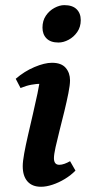

<svg xmlns="http://www.w3.org/2000/svg" viewBox="-20 -702 332 734"><path d="M136.9 12Q102.9 12 84.9 -8.6Q66.9 -29.2 66.9 -66.6Q66.9 -84.6 72.5 -115.4Q78.1 -146.2 87 -184.7Q95.9 -223.2 105.4 -264.2Q115 -305.2 123.2 -344.1Q131.3 -382.9 135 -414.1L179.1 -374Q172.4 -377.9 161.9 -379.8Q151.4 -381.8 137.7 -381.8Q120.1 -381.8 100 -378.1Q80 -374.4 58.5 -365.5L40.1 -400.8Q73.3 -429.5 111.8 -445.7Q150.3 -462 178.6 -462Q214.4 -462 231.1 -442.7Q247.7 -423.4 247.7 -394.9Q247.7 -376.8 241.4 -345.5Q235.2 -314.3 226.2 -277.2Q217.2 -240.2 207.9 -204Q198.7 -167.8 192.4 -139.4Q186.2 -110.9 186.2 -97.4Q186.2 -72 206.7 -72Q215.9 -72 226.5 -75.8Q237.1 -79.6 247.9 -85.8L268.5 -49.8Q251.1 -31.9 227.8 -17.8Q204.5 -3.7 180.7 4.1Q156.8 12 136.9 12ZM203.4 -539.4Q173.5 -539.4 158 -555Q142.4 -570.6 142.4 -596.4Q142.4 -623.1 155.5 -642.2Q168.6 -661.4 188.3 -671.9Q208 -682.4 225.7 -682.4Q257 -682.4 272.8 -666.8Q288.7 -651.3 288.7 -625Q288.7 -598.9 275.3 -579.6Q261.9 -560.4 242.2 -549.9Q222.5 -539.4 203.4 -539.4Z"/></svg>

Font: Petrona
Style: Italic
Weight: 400
Italic angle: -9°
Designer: Ringo R. Seeber
Foundry: Ringo R. Seeber
Version: Version 2.001; ttfautohint (v1.8.3)